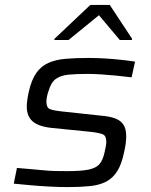

<svg xmlns="http://www.w3.org/2000/svg" viewBox="-20 -754 617 782"><path d="M256 8Q223 8 183.5 6Q144 4 105.5 0.5Q67 -3 36 -6L49 -70Q86 -67 113 -64.5Q140 -62 162 -60Q184 -58 205.5 -57.5Q227 -57 254 -57Q312 -57 342 -63.5Q372 -70 385.5 -86Q399 -102 406 -134Q409 -148 411 -158.5Q413 -169 413 -176Q413 -201 398.5 -207Q384 -213 350 -217L190 -233Q136 -239 112.5 -260Q89 -281 89 -320Q89 -330 91 -345.5Q93 -361 97 -379Q108 -429 128 -457Q148 -485 177.5 -498Q207 -511 247.5 -514.5Q288 -518 341 -518Q371 -518 405 -516Q439 -514 472 -510.5Q505 -507 530 -503L516 -439Q485 -443 453.5 -446Q422 -449 392.5 -451Q363 -453 336 -453Q291 -453 259.5 -450Q228 -447 208 -433Q188 -419 178 -384Q174 -374 171.5 -361.5Q169 -349 169 -341Q169 -316 182.5 -310Q196 -304 233 -300L391 -283Q427 -280 449.5 -271.5Q472 -263 483 -246Q494 -229 494 -199Q494 -186 492 -169.5Q490 -153 485 -132Q475 -84 457 -56Q439 -28 412 -14Q385 0 346 4Q307 8 256 8ZM201 -591 202 -596 348 -734H427L518 -596L517 -591H468L383 -692L259 -591Z"/></svg>

Font: Saira Expanded
Style: Italic
Weight: 400
Width: 7
Italic angle: -12°
Designer: Hector Gatti with collaboration of the Omnibus-Type team
Foundry: Omnibus-Type
Version: Version 1.101